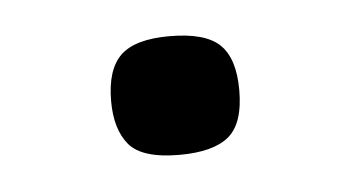

<svg xmlns="http://www.w3.org/2000/svg" viewBox="-26 -452 323 177"><g transform="rotate(-5 135.5 -364.0)"><path d="M194.8 -363.8Q194.8 -333 180.4 -321Q166 -309.1 134.8 -309.1Q100.1 -309.1 88.1 -323.5Q76.2 -337.9 76.2 -363.8Q76.2 -393.1 89.6 -406Q103 -418.9 134.8 -418.9Q168 -418.9 181.4 -406Q194.8 -393.1 194.8 -363.8Z"/></g></svg>

Font: Lorenzo Sans
Style: Regular
Weight: 400
Foundry: Intel Corporation
Version: Version 1.00; ttfautohint (v1.5)